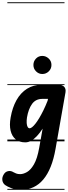

<svg xmlns="http://www.w3.org/2000/svg" viewBox="-70 -1250 600 1698"><path d="M154 9Q101.5 9 68.5 -18Q35.5 -45 23.8 -94.5Q12 -144 24 -210.5Q39.5 -299.5 76 -364.5Q112.5 -429.5 169 -465Q225.5 -500.5 300.5 -500.5H447.5Q481.5 -500.5 498 -482Q514.5 -463.5 509 -432L421 67.5Q389.5 246.5 312.8 337.5Q236 428.5 117.5 428.5Q66 428.5 29.5 413.8Q-7 399 -23 387.5Q-45.5 371.5 -49.2 344.2Q-53 317 -36 291Q-22.5 268.5 2 263.5Q26.5 258.5 49 273Q58 278.5 72.8 284.2Q87.5 290 108.5 290Q136 290 168.8 271.5Q201.5 253 230.5 203Q259.5 153 276.5 58L307 -112.5Q282 -73.5 256.2 -46.2Q230.5 -19 205 -5Q179.5 9 154 9ZM168.5 -210.5Q164.5 -183 166 -161.5Q167.5 -140 174.2 -127.8Q181 -115.5 192.5 -115.5Q201.5 -115.5 214.5 -125.8Q227.5 -136 243.2 -156Q259 -176 276.8 -205.5Q294.5 -235 313.5 -273.5Q332.5 -312 351 -359L354.5 -375.5H304.5Q245.5 -375.5 213.2 -330.5Q181 -285.5 168.5 -210.5ZM154 9Q101.5 9 68.5 -18Q35.5 -45 23.8 -94.5Q12 -144 24 -210.5Q39.5 -299.5 76 -364.5Q112.5 -429.5 169 -465Q225.5 -500.5 300.5 -500.5H447.5Q481.5 -500.5 498 -482Q514.5 -463.5 509 -432L421 67.5Q389.5 246.5 312.8 337.5Q236 428.5 117.5 428.5Q66 428.5 29.5 413.8Q-7 399 -23 387.5Q-45.5 371.5 -49.2 344.2Q-53 317 -36 291Q-22.5 268.5 2 263.5Q26.5 258.5 49 273Q58 278.5 72.8 284.2Q87.5 290 108.5 290Q136 290 168.8 271.5Q201.5 253 230.5 203Q259.5 153 276.5 58L307 -112.5Q282 -73.5 256.2 -46.2Q230.5 -19 205 -5Q179.5 9 154 9ZM168.5 -210.5Q164.5 -183 166 -161.5Q167.5 -140 174.2 -127.8Q181 -115.5 192.5 -115.5Q201.5 -115.5 214.5 -125.8Q227.5 -136 243.2 -156Q259 -176 276.8 -205.5Q294.5 -235 313.5 -273.5Q332.5 -312 351 -359L354.5 -375.5H304.5Q245.5 -375.5 213.2 -330.5Q181 -285.5 168.5 -210.5ZM304 -595.5Q272.5 -595.5 249 -618.8Q225.5 -642 225.5 -675.5Q225.5 -708 248 -731.8Q270.5 -755.5 304 -755.5Q335.5 -755.5 360.2 -732.8Q385 -710 385 -675.5Q385 -642 361.2 -618.8Q337.5 -595.5 304 -595.5ZM-5 420.5H500.5V428.5H-5ZM-5 -16H500.5V0H-5ZM-5 -505.5H500.5V-497.5H-5ZM-5 -1230H500.5V-1222H-5Z"/></svg>

Font: Edu VIC WA NT Pre Guide
Style: Regular
Weight: 400
Designer: Tina and Corey Anderson, Eben Sorkin, Mirko Velimirovic
Foundry: Google for Education
Version: Version 1.000